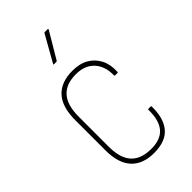

<svg xmlns="http://www.w3.org/2000/svg" viewBox="-218 -749 819 819"><g transform="rotate(-45 191.5 -339.5)"><path d="M199 8Q129 9 92.5 -30Q56 -69 56 -147V-329Q56 -409 92 -448Q128 -487 196 -487Q240 -487 269.5 -470Q299 -453 315 -422.5Q331 -392 329 -349Q329 -344 325 -344H311Q308 -344 308 -348Q309 -402 279.5 -434Q250 -466 196 -466Q137 -466 107 -432.5Q77 -399 77 -329V-148Q77 -79 107.5 -46Q138 -13 199 -13Q256 -13 282.5 -44.5Q309 -76 308 -139Q308 -143 311 -143H325Q328 -143 328 -139Q329 -68 297.5 -30.5Q266 7 199 8ZM161 -562Q156 -562 159 -566L225 -683Q227 -687 229 -687H246Q249 -687 249.5 -685.5Q250 -684 249 -682L179 -564Q178 -562 174 -562Z"/></g></svg>

Font: Sofia Sans Condensed Thin
Style: Regular
Weight: 250
Version: Version 4.100